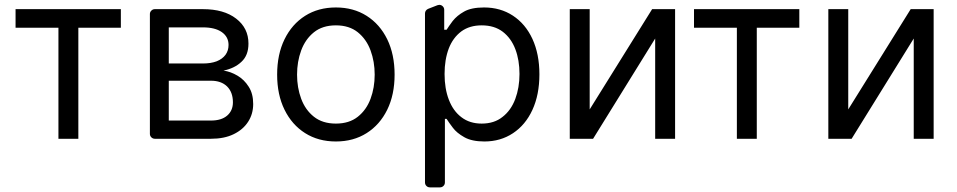

<svg xmlns="http://www.w3.org/2000/svg" viewBox="-20 -584 4026 808"><path d="M45.5 -467.3V-545.5H488.6V-467.3H309.7V0H225.9V-467.3Z M960.2 -153.4Q960.2 -195.7 935.7 -220.2Q910.9 -244.3 867.9 -244.3H690.3V-76.7H867.9Q911.6 -76.7 935.7 -97.3Q960.2 -118.3 960.2 -153.4ZM610.8 -524.9Q610.8 -533.4 617 -539.4Q623.2 -545.5 631.7 -545.5H833.8Q922.2 -545.5 973.7 -505.7Q1025.6 -465.9 1025.6 -400.6Q1025.6 -350.9 996.1 -323.9Q967.3 -296.5 920.5 -286.9Q950.6 -282.7 979.4 -265.6Q1007.8 -248.9 1026.6 -219.1Q1045.5 -190 1045.5 -146.3Q1045.5 -104.4 1024.1 -71.4Q1002.8 -38.4 963.1 -19.2Q923.7 0 867.9 0H631.7Q623.2 0 617 -6Q610.8 -12.1 610.8 -20.6ZM833.8 -316.8Q867.2 -316.8 891.7 -326Q915.8 -335.6 929 -353.3Q941.8 -371.1 941.8 -394.9Q941.8 -429 913 -449.2Q884.6 -468.8 833.8 -468.8H690.3V-316.8Z M1146.3 -269.9Q1146.3 -355.1 1177.4 -418.7Q1208.5 -482.2 1264 -517.4Q1319.6 -552.6 1393.5 -552.6Q1467.3 -552.6 1522.9 -517.4Q1578.5 -482.2 1609.6 -418.7Q1640.6 -355.1 1640.6 -269.9Q1640.6 -185.4 1609.6 -122.2Q1578.5 -58.9 1522.9 -23.8Q1467.3 11.4 1393.5 11.4Q1319.6 11.4 1264 -23.8Q1208.5 -58.9 1177.4 -122.2Q1146.3 -185.4 1146.3 -269.9ZM1556.8 -269.9Q1556.8 -324.6 1539.4 -371.8Q1522 -419 1485.8 -448.2Q1449.6 -477.3 1393.5 -477.3Q1337.4 -477.3 1301.1 -448.2Q1264.9 -419 1247.5 -371.8Q1230.1 -324.6 1230.1 -269.9Q1230.1 -215.2 1247.5 -168.3Q1264.9 -121.4 1301.1 -92.7Q1337.4 -63.9 1393.5 -63.9Q1449.6 -63.9 1485.8 -92.7Q1522 -121.4 1539.4 -168.3Q1556.8 -215.2 1556.8 -269.9Z M1768.5 183.6V-527.3Q1768.5 -534.1 1772.2 -539.2Q1775.9 -544.4 1782 -546.9L1821 -562.1Q1826 -563.6 1828.5 -563.6Q1837 -563.6 1843.2 -557.5Q1849.4 -551.5 1849.4 -542.6V-458.8H1859.4Q1867.5 -471.9 1884.9 -495.4Q1903.1 -518.5 1932.9 -535.2Q1963.4 -552.6 2017 -552.6Q2085.9 -552.6 2138.5 -518.1Q2191.4 -483.3 2220.5 -420.5Q2250 -356.5 2250 -271.3Q2250 -185.4 2220.5 -121.4Q2191.4 -58.2 2138.8 -23.4Q2086.3 11.4 2018.5 11.4Q1965.9 11.4 1934.3 -6.4Q1902 -24.5 1885.7 -46.5Q1867.9 -70 1859.4 -83.8H1852.3V183.6Q1852.3 192.5 1846.2 198.5Q1840.2 204.5 1831.3 204.5H1789.4Q1780.5 204.5 1774.5 198.5Q1768.5 192.5 1768.5 183.6ZM1869 -164.1Q1887.1 -116.8 1921.9 -90.6Q1956.7 -63.9 2007.1 -63.9Q2060 -63.9 2094.8 -92Q2130.3 -119.3 2148.4 -167.3Q2166.2 -215.2 2166.2 -272.7Q2166.2 -331 2148.8 -376.8Q2131.4 -422.9 2095.9 -450.3Q2060.4 -477.3 2007.1 -477.3Q1956 -477.3 1921.2 -451.7Q1886 -425.1 1868.6 -380Q1850.9 -333.1 1850.9 -272.7Q1850.9 -210.9 1869 -164.1Z M2461.6 -123.6 2724.4 -545.5H2821V0H2737.2V-421.9L2475.9 0H2377.8V-545.5H2461.6Z M2900.6 -467.3V-545.5H3343.8V-467.3H3164.8V0H3081V-467.3Z M3549.7 -123.6 3812.5 -545.5H3909.1V0H3825.3V-421.9L3563.9 0H3465.9V-545.5H3549.7Z"/></svg>

Font: DeltaSans
Style: Regular
Weight: 400
Designer: Rasmus Andersson
Foundry: rsms
Version: Version 3.012